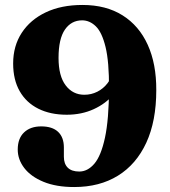

<svg xmlns="http://www.w3.org/2000/svg" viewBox="-20 -737 684 774"><path d="M279 17Q206.5 17 155.5 -4Q104.5 -25 78 -59.5Q51.5 -94 51.5 -134Q51.5 -179 77 -203.2Q102.5 -227.5 146 -227.5Q191 -227.5 214.2 -205.5Q237.5 -183.5 237.5 -142.5V-105Q237.5 -76.5 253.2 -61Q269 -45.5 299.5 -45.5Q333.5 -45.5 360.5 -77.2Q387.5 -109 403.2 -182.2Q419 -255.5 419.5 -380Q420 -488 405.5 -547.5Q391 -607 366.2 -631Q341.5 -655 311 -655Q267.5 -655 241.8 -617.8Q216 -580.5 216 -503.5Q216 -430.5 244.8 -392.8Q273.5 -355 320 -355Q348 -355 372.2 -367.2Q396.5 -379.5 413.5 -401.5Q430.5 -423.5 435.5 -451.5L471 -435Q467.5 -393 437.2 -356.2Q407 -319.5 358 -297Q309 -274.5 249 -274.5Q183 -274.5 134.5 -298.8Q86 -323 59.5 -369.2Q33 -415.5 33 -481Q33 -551.5 67.5 -604.5Q102 -657.5 164.5 -687.2Q227 -717 312.5 -717Q407.5 -717 474 -675.2Q540.5 -633.5 575.5 -556.5Q610.5 -479.5 610 -373.5Q610 -249 569.8 -161.8Q529.5 -74.5 455.5 -28.8Q381.5 17 279 17Z"/></svg>

Font: Fraunces 28pt Soft Wonky
Style: Bold
Weight: 700
Version: Version 1.000;[b76b70a41]